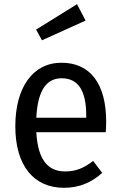

<svg xmlns="http://www.w3.org/2000/svg" viewBox="-20 -881 574 915"><path d="M388 -783 347 -861 152 -740 180 -689ZM486 -301C486 -482 410 -582 273 -582C135 -582 53 -462 53 -279C53 -94 139 14 285 14C360 14 418 -13 467 -57L424 -114C381 -81 343 -64 291 -64C214 -64 161 -111 153 -251H484C485 -265 486 -283 486 -301ZM391 -320H153C160 -458 206 -508 274 -508C354 -508 391 -447 391 -330Z"/></svg>

Font: Glow Sans SC Condensed Medium
Style: Regular
Weight: 600
Width: 3
Designer: Ryoko NISHIZUKA (kana, bopomofo & ideographs); Paul D. Hunt (Latin, Greek & Cyrillic); Sandoll Communications, Soo-young
Version: Version 0.93